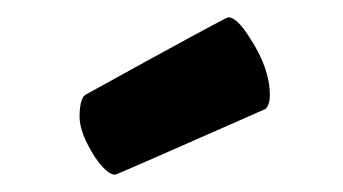

<svg xmlns="http://www.w3.org/2000/svg" viewBox="-20 -731 397 222"><path d="M113 -529Q104 -529 90 -549Q72 -577 72 -596Q72 -615 78 -621Q241 -711 244 -711Q254 -711 269 -687Q292 -652 292 -621Q292 -610 287 -605Q115 -529 113 -529Z"/></svg>

Font: Lilita One Rus
Style: Regular
Weight: 400
Designer: Juan Montoreano
Foundry: Juan Montoreano
Version: Version 1.002